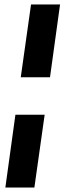

<svg xmlns="http://www.w3.org/2000/svg" viewBox="-20 -740 289 860"><path d="M73 -394 119 -720H249L204 -394ZM4 100 49 -226H180L134 100Z"/></svg>

Font: Host Grotesk
Style: Bold Italic
Weight: 700
Italic angle: -8°
Designer: Doğukan Karapınar
Foundry: Element Type
Version: Version 1.003; ttfautohint (v1.8.4.7-5d5b)